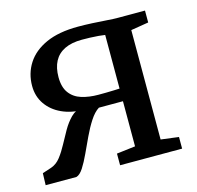

<svg xmlns="http://www.w3.org/2000/svg" viewBox="-87 -649 761 740"><g transform="rotate(-15 294.0 -279.0)"><path d="M7 0 8.5 -47.5 45 -59.5Q66.5 -67 82.2 -87.2Q98 -107.5 111.8 -133.5Q125.5 -159.5 140.5 -185.5Q155.5 -211.5 174.2 -230.5Q193 -249.5 220 -255L220.5 -243.5Q174.5 -243.5 137 -260.8Q99.5 -278 77.5 -309.5Q55.5 -341 55.5 -383Q55.5 -432.5 81 -472.2Q106.5 -512 157.5 -535Q208.5 -558 285.5 -558Q312.5 -558 342.5 -556.5Q372.5 -555 399.2 -553Q426 -551 443.5 -551H551V-503.5L480.5 -492V-55.5L551.5 -46.5V0H304V-46.5L378.5 -55.5V-235.5H282.5Q263.5 -223.5 246.5 -197.2Q229.5 -171 214.5 -139Q199.5 -107 185.5 -76.8Q171.5 -46.5 157.8 -25.2Q144 -4 130 0ZM293.5 -284Q307 -284 323.5 -284.2Q340 -284.5 355 -285Q370 -285.5 378.5 -286V-500Q369.5 -501.5 353 -503Q336.5 -504.5 318.8 -505Q301 -505.5 287 -505.5Q245.5 -505.5 217.8 -492Q190 -478.5 176.2 -452.5Q162.5 -426.5 162.5 -389Q162.5 -349 179.8 -325.8Q197 -302.5 227 -293.2Q257 -284 293.5 -284Z"/></g></svg>

Font: Merriweather 28pt
Style: Regular
Weight: 400
Version: Version 2.100